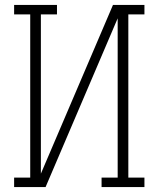

<svg xmlns="http://www.w3.org/2000/svg" viewBox="-20 -755 640 775"><path d="M37 0V-38H102V-697H37V-735H210V-697H145V-54L436 -735H563V-697H498V-38H563V0H390V-38H455V-681L164 0Z"/></svg>

Font: Iosevka Etoile Extralight
Style: Regular
Weight: 200
Designer: Belleve Invis
Foundry: Belleve Invis
Version: Version 22.1.2; ttfautohint (v1.8.4)